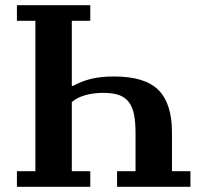

<svg xmlns="http://www.w3.org/2000/svg" viewBox="-20 -718 784 738"><path d="M45 -60H116V-638H45V-698H327V-638H256V-388H261Q294 -406 330.5 -415Q367 -424 419 -424Q537 -424 589 -372Q641 -320 641 -209V-60H712V0H430V-60H501V-206Q501 -249 495 -278.5Q489 -308 474.5 -326.5Q460 -345 436.5 -353Q413 -361 377 -361Q338 -361 307 -352Q276 -343 256 -326V-60H327V0H45Z"/></svg>

Font: IBM Plex Serif SmBld
Style: Regular
Weight: 600
Designer: Mike Abbink, Paul van der Laan, Pieter van Rosmalen
Foundry: Bold Monday
Version: Version 3.001